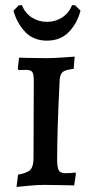

<svg xmlns="http://www.w3.org/2000/svg" viewBox="-20 -728 360 756"><path d="M51 -40Q88 -47 100 -60Q112 -73 112 -106L113 -411Q113 -436 107 -444.5Q101 -453 83 -453L53 -452L50 -458L55 -501Q73 -501 88 -500L164 -499Q187 -499 224.5 -501.5Q262 -504 274 -505L270 -457Q238 -453 227.5 -445Q217 -437 215 -414Q205 -218 205 -100Q205 -68 211.5 -57Q218 -46 238 -46Q252 -46 262.5 -47Q273 -48 276 -49L279 -44L272 2Q259 2 223.5 1Q188 0 154 0Q126 0 91 3.5Q56 7 45 8ZM33 -686 54 -707 66 -708Q79 -676 105.5 -659Q132 -642 165 -642Q198 -642 224.5 -659Q251 -676 264 -708L276 -707L297 -686Q284 -636 251 -602Q218 -568 165 -568Q112 -568 79.5 -602Q47 -636 33 -686Z"/></svg>

Font: Alegreya SC Medium
Style: Regular
Weight: 500
Designer: Juan Pablo del Peral
Foundry: Huerta Tipografica
Version: Version 2.007; ttfautohint (v1.6)